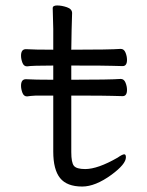

<svg xmlns="http://www.w3.org/2000/svg" viewBox="-20 -665 540 703"><path d="M281 18Q225 18 200 -13Q175 -44 175 -110V-315H111Q91 -314 79 -312Q67 -312 62 -325.5Q57 -339 57 -351Q57 -375 75 -375Q105 -373 175 -373V-425Q97 -425 79 -422Q67 -422 62 -435.5Q57 -449 57 -461Q57 -485 75 -485Q105 -483 175 -483V-559Q173 -615 173 -635Q173 -645 189 -645Q206 -645 225 -638.5Q244 -632 244 -617Q242 -563 241 -483Q383 -483 422 -486Q434 -486 439.5 -472.5Q445 -459 445 -446Q445 -423 429 -423Q409 -423 390 -424Q371 -425 241 -425V-373Q383 -373 422 -376Q434 -376 439.5 -362.5Q445 -349 445 -336Q445 -313 429 -313Q409 -313 390 -314Q371 -315 241 -315V-108Q241 -70 250.5 -58Q260 -46 292 -46Q338 -46 411 -88Q428 -100 435 -100Q441 -100 441 -89Q441 -64 388 -25Q329 18 281 18Z"/></svg>

Font: LXGW WenKai Mono Lite
Style: Regular
Weight: 400
Monospace: yes
Designer: LXGW / Fontworks Inc.
Foundry: LXGW / Fontworks Inc.
Version: Version 1.520; June 14, 2025